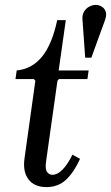

<svg xmlns="http://www.w3.org/2000/svg" viewBox="-20 -752 452 782"><path d="M169 10Q120 10 96 -21.5Q72 -53 80 -108L124 -423L118 -430H43L48 -465Q110 -471 151 -521Q192 -571 213 -670H248L219 -465H341L336 -430H220L214 -423L168 -97Q163 -64 171.5 -52Q180 -40 193 -40Q214 -40 235 -61.5Q256 -83 275 -122L306 -105Q281 -50 249 -20Q217 10 169 10ZM370 -732Q383 -732 394.5 -725Q406 -718 410.5 -704.5Q415 -691 408 -671L352 -517H327L316 -671Q314 -690 322 -704Q330 -718 343.5 -725Q357 -732 370 -732Z"/></svg>

Font: Brygada 1918 Medium
Style: Italic
Weight: 500
Italic angle: -8°
Designer: Mateusz Machalski | Borys Kosmynka | Przemek Hoffer
Foundry: NIEPODLEGLA 2018
Version: Version 3.006